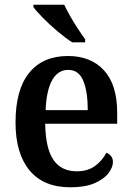

<svg xmlns="http://www.w3.org/2000/svg" viewBox="-20 -786 560 816"><path d="M279 10Q165 10 105.5 -62Q46 -134 46 -265Q46 -405 104 -476.5Q162 -548 269 -548Q366 -548 422 -487Q478 -426 478 -307V-260H172Q174 -154 207.5 -106Q241 -58 306 -58Q354 -58 385 -81.5Q416 -105 432 -137Q443 -133 451.5 -123Q460 -113 460 -98Q460 -75 441 -50Q422 -25 382 -7.5Q342 10 279 10ZM353 -318Q353 -396 334 -442.5Q315 -489 270 -489Q226 -489 201.5 -445Q177 -401 174 -318ZM287 -606Q259 -624 225 -652.5Q191 -681 162.5 -710Q134 -739 122 -756V-766H253Q263 -744 278.5 -717Q294 -690 311 -664Q328 -638 342 -619V-606Z"/></svg>

Font: Noto Serif Sinhala SemiCondensed SemiBold
Style: Regular
Weight: 600
Width: 4
Designer: Jelle Bosma - Monotype Design Team
Foundry: Monotype Imaging Inc.
Version: Version 2.007; ttfautohint (v1.8.4.7-5d5b)